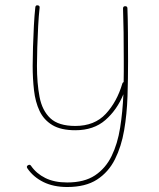

<svg xmlns="http://www.w3.org/2000/svg" viewBox="-20 -503 615 743"><path d="M126 -482.4Q134.3 -481.4 133.3 -473.1Q129.9 -442.9 127.7 -401.9Q125.5 -360.8 124.3 -320.1Q123 -279.3 123 -248.5Q123 -180.7 133.1 -127.9Q143.1 -75.2 174.8 -45.4Q206.5 -15.6 271.5 -15.6Q345.7 -15.6 389.2 -62.3Q432.6 -108.9 453.6 -180.2Q455.1 -184.1 458.5 -185.5Q459 -205.6 459 -226.1Q459 -246.6 459 -266.6Q459 -321.8 458.3 -377.9Q457.5 -434.1 456.1 -470.2Q456.1 -479 464.4 -479Q473.1 -479 473.1 -470.7Q474.6 -434.1 475.1 -377.9Q475.6 -321.8 475.6 -266.6Q475.6 -199.7 473.4 -130.6Q471.2 -61.5 460.4 1.2Q449.7 64 424.8 113.5Q399.9 163.1 355.5 191.9Q311 220.7 240.2 220.7Q187 220.7 147.9 201.4Q108.9 182.1 85.9 148.4Q81.1 141.1 87.9 136.7Q95.7 131.8 100.1 138.7Q120.6 168.5 155.3 185.8Q189.9 203.1 240.2 203.1Q306.2 203.1 347.4 175.8Q388.7 148.4 411.9 100.8Q435.1 53.2 444.8 -8.3Q454.6 -69.8 457.5 -138.2Q433.1 -78.1 387.9 -38.6Q342.8 1 271.5 1Q215.8 1 182.6 -19Q149.4 -39.1 133.1 -73.7Q116.7 -108.4 111.6 -153.6Q106.4 -198.7 106.4 -248.5Q106.4 -279.8 107.7 -320.8Q108.9 -361.8 111.1 -403.1Q113.3 -444.3 116.7 -475.1Q117.7 -483.4 126 -482.4Z"/></svg>

Font: Mikhak-DS1-FD Thin
Style: Regular
Weight: 100
Designer: Amin Abedi
Version: Version 3.2